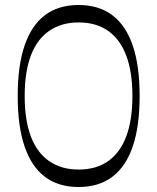

<svg xmlns="http://www.w3.org/2000/svg" viewBox="-20 -735 630 770"><path d="M295 15Q214 15 160 -26Q106 -67 78.5 -148Q51 -229 51 -350Q51 -471 78.5 -552Q106 -633 160 -674Q214 -715 295 -715Q376 -715 430.5 -674Q485 -633 512.5 -552Q540 -471 540 -350Q540 -229 512.5 -148Q485 -67 430.5 -26Q376 15 295 15ZM295 -55Q366 -55 414 -89Q462 -123 486.5 -188.5Q511 -254 511 -350Q511 -446 486.5 -511.5Q462 -577 414 -611Q366 -645 295 -645Q226 -645 177 -611Q128 -577 103.5 -511.5Q79 -446 79 -350Q79 -254 103.5 -188.5Q128 -123 177 -89Q226 -55 295 -55Z"/></svg>

Font: Ojuju ExtraLight
Style: Regular
Weight: 400
Version: Version 1.000